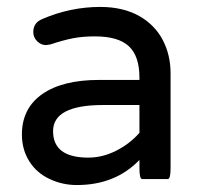

<svg xmlns="http://www.w3.org/2000/svg" viewBox="-20 -529 589 560"><path d="M125 -6.8Q86.9 -24.4 65.4 -58.6Q43.9 -92.8 43.9 -136.7Q43.9 -212.9 103 -254.4Q162.1 -295.9 269.5 -295.9H386.7V-302.7Q386.7 -365.2 356 -394Q325.2 -422.9 256.8 -422.9Q221.7 -422.9 193.4 -417.5Q165 -412.1 127 -399.4L114.3 -397.5Q99.6 -397.5 88.4 -408.7Q77.1 -419.9 77.1 -435.5Q77.1 -462.9 103.5 -473.6Q185.5 -508.8 272.5 -508.8Q339.8 -508.8 387.7 -481.4Q432.6 -455.1 455.1 -411.6Q477.5 -368.2 477.5 -315.4V-39.1Q477.5 -6.8 469.7 -6.8H394.5Q386.7 -6.8 386.7 -39.1V-62.5Q316.4 10.7 204.1 10.7Q162.1 10.7 125 -6.8ZM386.7 -141.6V-222.7H281.2Q134.8 -222.7 134.8 -146.5Q134.8 -69.3 237.3 -69.3Q279.3 -69.3 318.8 -89.4Q358.4 -109.4 386.7 -141.6Z"/></svg>

Font: YuPearl-Regular
Style: Regular
Weight: 400
Designer: Max Yao
Foundry: Max-Everyday
Version: Version 1.011; ttfautohint (v1.8.3)